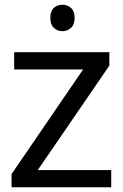

<svg xmlns="http://www.w3.org/2000/svg" viewBox="-20 -793 519 813"><path d="M29 0V-56L332 -499H40V-572H443V-515L140 -73H451V0ZM245 -773Q265 -773 280.5 -759.5Q296 -746 296 -717Q296 -689 280.5 -675Q265 -661 245 -661Q223 -661 208 -675Q193 -689 193 -717Q193 -746 208 -759.5Q223 -773 245 -773Z"/></svg>

Font: hextamil15
Style: Book
Weight: 400
Designer: Jelle Bosma - Monotype Design Team
Foundry: Monotype Imaging Inc.
Version: Version 2.003